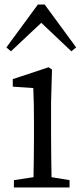

<svg xmlns="http://www.w3.org/2000/svg" viewBox="-20 -822 365 842"><path d="M204 -375 208 -517 193 -527 36 -475V-442L126 -436C128 -389 129 -347 129 -284V-228C129 -177 128 -100 127 -45L41 -32V0H285V-32L206 -45C205 -100 204 -177 204 -228ZM176 -802H146L8 -614L28 -597L161 -722L293 -597L314 -614Z"/></svg>

Font: Source Han Serif AKR9
Style: Regular
Weight: 400
Designer: Ryoko NISHIZUKA 西塚涼子 (kana & ideographs); Frank Grießhammer (Latin, Greek & Cyrillic); Sandoll Communications 산돌커뮤니케이션, 
Foundry: Adobe Systems Incorporated
Version: Version 1.005;hotconv 1.0.107;makeotfexe 2.5.65593